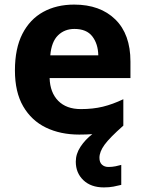

<svg xmlns="http://www.w3.org/2000/svg" viewBox="-20 -576 631 836"><path d="M413 111Q413 131 424 141Q435 151 452 151Q468 151 483 148Q498 145 508 142V229Q492 233 474 236.5Q456 240 432 240Q376 240 343 208.5Q310 177 310 128Q310 94 330.5 63Q351 32 382 8Q356 10 325 10Q243 10 180 -20.5Q117 -51 81 -113Q45 -175 45 -269Q45 -365 77.5 -428.5Q110 -492 168 -524Q226 -556 303 -556Q416 -556 482 -491.5Q548 -427 548 -308V-236H196Q198 -173 233.5 -137Q269 -101 332 -101Q385 -101 428 -111.5Q471 -122 517 -144V-29Q457 24 435 54.5Q413 85 413 111ZM304 -450Q261 -450 232.5 -422Q204 -394 199 -335H408Q407 -385 382 -417.5Q357 -450 304 -450Z"/></svg>

Font: Noto Sans Gujarati UI
Style: Bold
Weight: 700
Designer: Jelle Bosma - Monotype Design Team, Universal Thirst
Foundry: Monotype Imaging Inc.
Version: Version 2.106; ttfautohint (v1.8.4.7-5d5b)